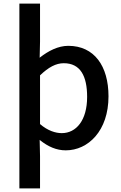

<svg xmlns="http://www.w3.org/2000/svg" viewBox="-20 -817 670 1060"><path d="M87 -797V223H201V45L199 -45C200 -44 200 -44 201 -43C246 -7 292 13 343 13C467 13 579 -95 579 -285C579 -453 500 -564 357 -564C301 -564 247 -536 201 -500C200 -499 200 -499 199 -498L201 -587V-797ZM201 -401C248 -446 289 -468 332 -468C424 -468 461 -397 461 -282C461 -153 401 -82 321 -82C287 -82 244 -95 201 -132Z"/></svg>

Font: Kinto Sans Med
Style: Regular
Weight: 500
Designer: Authors: Ryoko NISHIZUKA  (kana & ideographs); Paul D. Hunt (Latin, Greek & Cyrillic); Wenlong ZHANG  (bopomofo); Sandol
Foundry: Adobe Systems Incorporated, ookami Inc.
Version: Version 0.001